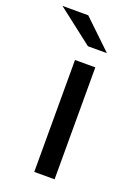

<svg xmlns="http://www.w3.org/2000/svg" viewBox="-186 -796 607 854"><g transform="rotate(20 117.5 -368.5)"><path d="M-43.9 -736.8H78.1L213.9 -606.9H124ZM90.8 0V-529.8H187V0Z"/></g></svg>

Font: Montserrat Medium
Style: Regular
Weight: 500
Designer: Julieta Ulanovsky
Foundry: Julieta Ulanovsky
Version: Version 7.200